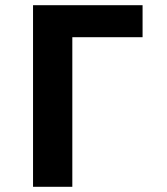

<svg xmlns="http://www.w3.org/2000/svg" viewBox="-20 -718 640 738"><path d="M107 -698H528V-575H258V0H107Z"/></svg>

Font: iA Writer Mono V
Style: Regular
Weight: 400
Designer: Mike Abbink, Paul van der Laan, Pieter van Rosmalen
Foundry: Bold Monday
Version: Version 2.000